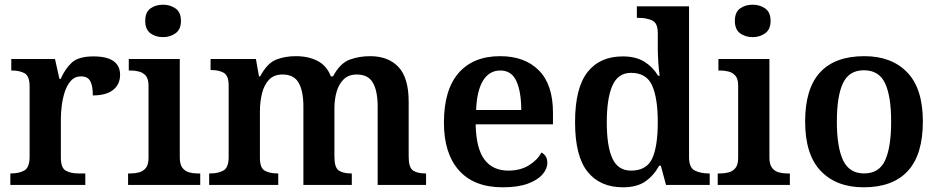

<svg xmlns="http://www.w3.org/2000/svg" viewBox="-20 -787 3997 817"><path d="M24 0V-49H27Q61 -49 83.5 -61.5Q106 -74 106 -121V-419Q106 -463 85 -475Q64 -487 31 -487H28V-536H214L233 -451H238Q258 -496 286.5 -521.5Q315 -547 378 -547Q435 -547 463 -527Q491 -507 491 -469Q491 -428 461.5 -404.5Q432 -381 375 -381Q375 -422 364 -442Q353 -462 325 -462Q298 -462 281 -442.5Q264 -423 255 -394Q246 -365 242.5 -335Q239 -305 239 -284V-116Q239 -72 260.5 -60.5Q282 -49 313 -49H343V0Z M674 -629Q642 -629 620 -645.5Q598 -662 598 -698Q598 -735 620 -751Q642 -767 674 -767Q704 -767 727 -751Q750 -735 750 -698Q750 -662 727 -645.5Q704 -629 674 -629ZM525 0V-49H537Q554 -49 571.5 -53.5Q589 -58 600.5 -72Q612 -86 612 -115V-423Q612 -451 600.5 -464.5Q589 -478 571.5 -482.5Q554 -487 537 -487H528V-536H745V-117Q745 -87 756.5 -72.5Q768 -58 785 -53.5Q802 -49 819 -49H832V0Z M870 0V-49H875Q909 -49 931 -61.5Q953 -74 953 -119V-423Q953 -465 932.5 -477Q912 -489 879 -489H876V-536H1069L1082 -462H1087Q1117 -518 1154.5 -533Q1192 -548 1239 -548Q1292 -548 1331 -528Q1370 -508 1388 -462H1397Q1427 -518 1467.5 -533Q1508 -548 1555 -548Q1632 -548 1675.5 -502Q1719 -456 1719 -354V-121Q1719 -74 1737.5 -61.5Q1756 -49 1790 -49H1793V0H1587V-334Q1587 -399 1567 -434.5Q1547 -470 1498 -470Q1464 -470 1443 -450Q1422 -430 1412.5 -397Q1403 -364 1403 -325V-121Q1403 -74 1421.5 -61.5Q1440 -49 1474 -49H1477V0H1271V-334Q1271 -399 1251 -434.5Q1231 -470 1182 -470Q1146 -470 1125 -448Q1104 -426 1095 -390Q1086 -354 1086 -313V-115Q1086 -72 1107 -60.5Q1128 -49 1161 -49H1164V0Z M2119 10Q1997 10 1933 -62Q1869 -134 1869 -265Q1869 -405 1931.5 -476.5Q1994 -548 2108 -548Q2213 -548 2273 -487.5Q2333 -427 2333 -308V-258H2004Q2006 -155 2041.5 -108Q2077 -61 2143 -61Q2194 -61 2230.5 -83.5Q2267 -106 2284 -138Q2309 -125 2309 -94Q2309 -69 2288.5 -45Q2268 -21 2226 -5.5Q2184 10 2119 10ZM2198 -319Q2198 -396 2177.5 -441.5Q2157 -487 2109 -487Q2062 -487 2035.5 -444Q2009 -401 2006 -319Z M2631 10Q2533 10 2480 -56.5Q2427 -123 2427 -267Q2427 -412 2479.5 -479.5Q2532 -547 2630 -547Q2686 -547 2722.5 -524Q2759 -501 2780 -465H2787Q2783 -491 2781 -525Q2779 -559 2779 -583V-647Q2779 -689 2755 -700Q2731 -711 2698 -711H2690V-760H2912V-119Q2912 -73 2937 -61Q2962 -49 2995 -49H3000V0H2814L2792 -82H2785Q2762 -40 2726 -15Q2690 10 2631 10ZM2665 -61Q2731 -61 2755 -112Q2779 -163 2779 -268Q2779 -369 2755 -423Q2731 -477 2665 -477Q2610 -477 2586 -423Q2562 -369 2562 -267Q2562 -164 2586 -112.5Q2610 -61 2665 -61Z M3183 -629Q3151 -629 3129 -645.5Q3107 -662 3107 -698Q3107 -735 3129 -751Q3151 -767 3183 -767Q3213 -767 3236 -751Q3259 -735 3259 -698Q3259 -662 3236 -645.5Q3213 -629 3183 -629ZM3034 0V-49H3046Q3063 -49 3080.5 -53.5Q3098 -58 3109.5 -72Q3121 -86 3121 -115V-423Q3121 -451 3109.5 -464.5Q3098 -478 3080.5 -482.5Q3063 -487 3046 -487H3037V-536H3254V-117Q3254 -87 3265.5 -72.5Q3277 -58 3294 -53.5Q3311 -49 3328 -49H3341V0Z M3655 10Q3539 10 3472.5 -59.5Q3406 -129 3406 -270Q3406 -410 3469.5 -479Q3533 -548 3658 -548Q3774 -548 3840.5 -479Q3907 -410 3907 -270Q3907 -129 3843 -59.5Q3779 10 3655 10ZM3657 -49Q3721 -49 3746.5 -105Q3772 -161 3772 -270Q3772 -378 3746 -433Q3720 -488 3656 -488Q3593 -488 3567 -433Q3541 -378 3541 -270Q3541 -161 3567.5 -105Q3594 -49 3657 -49Z"/></svg>

Font: Noto Serif Tibetan SemiBold
Style: Regular
Weight: 600
Designer: Monotype Design Team
Foundry: Monotype Imaging Inc.
Version: Version 2.103; ttfautohint (v1.8.4.7-5d5b)